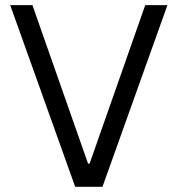

<svg xmlns="http://www.w3.org/2000/svg" viewBox="-20 -723 692 743"><path d="M271 0H376.5L627.9 -703.1H542L326.7 -89.8H320.8L105.5 -703.1H19.5Z"/></svg>

Font: Faust Sans
Style: Regular
Weight: 400
Designer: Andreas Faust
Version: Version 1.003;Glyphs 3.1.2 (3151)